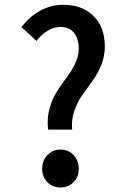

<svg xmlns="http://www.w3.org/2000/svg" viewBox="-20 -789 540 820"><path d="M288.1 -235.4H185.5Q179.7 -282.2 191.4 -324.7Q203.1 -367.2 223.1 -398.4Q243.2 -429.7 264.6 -458Q286.1 -486.3 301.3 -518.1Q316.4 -549.8 316.4 -580.1Q316.4 -623 296.4 -648.4Q276.4 -673.8 238.3 -673.8Q183.6 -673.8 135.7 -614.3L71.3 -673.8Q148.4 -768.6 250 -768.6Q330.1 -768.6 378.9 -721.2Q427.7 -673.8 427.7 -589.8Q427.7 -548.8 412.1 -510.7Q396.5 -472.7 374.5 -442.9Q352.5 -413.1 331.5 -383.3Q310.5 -353.5 297.4 -315.4Q284.2 -277.3 288.1 -235.4ZM238.3 -150.4Q271.5 -150.4 293.9 -127Q316.4 -103.5 316.4 -68.4Q316.4 -33.2 293.9 -10.7Q271.5 11.7 238.3 11.7Q205.1 11.7 182.6 -10.7Q160.2 -33.2 160.2 -68.4Q160.2 -103.5 183.1 -127Q206.1 -150.4 238.3 -150.4Z"/></svg>

Font: Gen Shin Gothic Monospace Medium
Style: Regular
Weight: 500
Designer: [Source Han Sans]
Ryoko NISHIZUKA  (kana & ideographs); Paul D. Hunt (Latin, Greek & Cyrillic); Wenlong ZHANG  (bopomofo
Version: Version 1.002.20150607